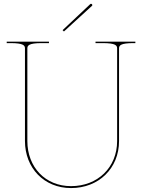

<svg xmlns="http://www.w3.org/2000/svg" viewBox="-20 -977 740 1000"><path d="M306 -820 313 -813 459.5 -947C462.5 -950 460 -954 458.5 -955.5C457 -957 453 -958.5 450 -955.5ZM15 -760V-752.5H35C103.5 -752.5 110 -739.5 110 -725V-242.5C110 -101.5 210 2.5 350 2.5C493.5 2.5 600 -99.5 600 -242.5V-725C600 -739.5 606.5 -752.5 675 -752.5H685V-760H477.5V-752.5H515C583.5 -752.5 590 -739.5 590 -725V-242.5C590 -105 488.5 -7.5 350 -7.5C215.5 -7.5 122.5 -107 122.5 -242.5V-725C122.5 -739.5 129 -752.5 197.5 -752.5H235V-760Z"/></svg>

Font: Znikomit
Style: Regular
Weight: 100
Designer: gluk
Foundry: gluk
Version: Version 0.55